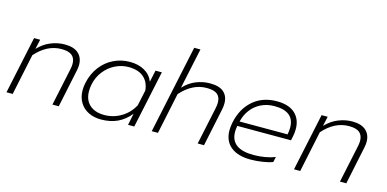

<svg xmlns="http://www.w3.org/2000/svg" viewBox="-71 -1137 3127 1550"><g transform="rotate(15 1492.5 -362.0)"><path d="M127 -480H178L160 -399Q208 -449 265.5 -472Q323 -495 381 -495Q457 -495 495.5 -460Q534 -425 534 -365Q534 -342 528 -315L462 0H409L475 -311Q481 -338 481 -359Q481 -405 453.5 -428.5Q426 -452 365 -452Q245 -452 149 -343L77 0H25Z M614 -177Q614 -208 621 -239Q638 -317 682 -375Q726 -433 789.5 -464Q853 -495 926 -495Q997 -495 1048 -466Q1099 -437 1121 -382L1142 -480H1195L1093 0H1041L1061 -98Q1015 -41 955.5 -13Q896 15 817 15Q758 15 712 -8Q666 -31 640 -74.5Q614 -118 614 -177ZM1076 -173 1104 -304Q1097 -375 1051.5 -413.5Q1006 -452 925 -452Q868 -452 814.5 -425.5Q761 -399 723 -350.5Q685 -302 672 -239Q666 -209 666 -182Q666 -109 710.5 -68Q755 -27 834 -27Q910 -27 975 -66Q1040 -105 1076 -173Z M1396 -739H1448L1376 -400Q1424 -451 1480.5 -473Q1537 -495 1595 -495Q1673 -495 1710.5 -461.5Q1748 -428 1748 -368Q1748 -342 1742 -315L1676 0H1623L1689 -311Q1695 -338 1695 -361Q1695 -406 1668 -429Q1641 -452 1579 -452Q1459 -452 1363 -343L1291 0H1239Z M1843 -171Q1843 -201 1851 -239Q1876 -357 1955.5 -426Q2035 -495 2154 -495Q2254 -495 2306 -447Q2358 -399 2358 -317Q2358 -284 2351 -253L2344 -220H1895Q1890 -190 1890 -170Q1890 -27 2082 -27Q2129 -27 2176 -35Q2223 -43 2261 -58L2251 -13Q2219 -1 2167 7Q2115 15 2069 15Q1960 15 1901.5 -33.5Q1843 -82 1843 -171ZM2305 -259Q2311 -289 2311 -317Q2311 -452 2145 -452Q2082 -452 2031.5 -426.5Q1981 -401 1948.5 -357Q1916 -313 1904 -259Z M2530 -480H2581L2563 -399Q2611 -449 2668.5 -472Q2726 -495 2784 -495Q2860 -495 2898.5 -460Q2937 -425 2937 -365Q2937 -342 2931 -315L2865 0H2812L2878 -311Q2884 -338 2884 -359Q2884 -405 2856.5 -428.5Q2829 -452 2768 -452Q2648 -452 2552 -343L2480 0H2428Z"/></g></svg>

Font: Prompt ExtraLight
Style: Italic
Weight: 275
Italic angle: -12°
Designer: Katatrad Team
Foundry: CadsonDemak
Version: Version 1.000